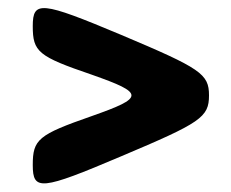

<svg xmlns="http://www.w3.org/2000/svg" viewBox="-20 -533 556 463"><path d="M201 -253C72 -208 59 -197 59 -135C59 -72 79 -74 272 -156C464 -237 484 -250 484 -303C484 -355 464 -368 272 -449C79 -530 59 -532 59 -470C59 -408 72 -397 201 -353C329 -308 329 -298 201 -253Z"/></svg>

Font: Asimov Print
Style: A
Weight: 500
Designer: Google
Version: Version 2.000980: 2014